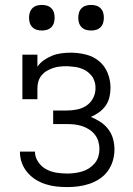

<svg xmlns="http://www.w3.org/2000/svg" viewBox="-20 -752 540 780"><path d="M253 8Q230 8 208 5.5Q186 3 164.5 -4Q143 -11 124 -23Q105 -35 90.5 -52.5Q76 -70 68.5 -91Q61 -112 61 -135Q61 -135 61 -135.5Q61 -136 61 -136H122Q122 -136 122 -136Q122 -136 122 -136Q122 -114 135 -94.5Q148 -75 167.5 -64.5Q187 -54 209 -50.5Q231 -47 253 -47Q268 -47 283.5 -49Q299 -51 314 -55.5Q329 -60 342 -68.5Q355 -77 365 -89Q375 -101 379.5 -116Q384 -131 384 -147Q384 -162 379.5 -177.5Q375 -193 365 -205.5Q355 -218 341.5 -226.5Q328 -235 312.5 -240Q297 -245 281.5 -246.5Q266 -248 250 -248H196V-303H250Q271 -303 292 -307Q313 -311 330.5 -322.5Q348 -334 358 -353Q368 -372 368 -393Q368 -401 367.5 -405Q367 -409 366 -414Q365 -419 363 -424Q361 -429 359 -433.5Q357 -438 353.5 -442.5Q350 -447 346.5 -450.5Q343 -454 339 -457.5Q335 -461 330.5 -464Q326 -467 321.5 -469Q317 -471 312 -473Q307 -475 302 -476.5Q297 -478 292 -479Q287 -480 281.5 -480.5Q276 -481 271 -481.5Q266 -482 260.5 -482.5Q255 -483 250 -483Q250 -483 250 -483Q250 -483 250 -483Q236 -483 222 -481.5Q208 -480 195 -475.5Q182 -471 170 -464Q158 -457 149 -446Q140 -435 136 -421.5Q132 -408 132 -394V-349H71V-530H132V-481Q143 -497 159 -508Q175 -519 192.5 -526Q210 -533 229.5 -535.5Q249 -538 268 -538Q298 -538 328.5 -530.5Q359 -523 382.5 -503.5Q406 -484 417.5 -455Q429 -426 429 -395Q429 -376 424.5 -357Q420 -338 409 -322.5Q398 -307 382 -295.5Q366 -284 349 -277Q369 -269 387.5 -257Q406 -245 419.5 -227.5Q433 -210 439 -188.5Q445 -167 445 -145Q445 -122 438.5 -99.5Q432 -77 418.5 -58Q405 -39 385.5 -26Q366 -13 344 -5.5Q322 2 299 5Q276 8 253 8ZM350 -628Q339 -628 329 -631Q319 -634 311.5 -641.5Q304 -649 301 -659Q298 -669 298 -680Q298 -691 301 -701Q304 -711 311.5 -718.5Q319 -726 329 -729Q339 -732 350 -732Q361 -732 371 -729Q381 -726 388.5 -718.5Q396 -711 399 -701Q402 -691 402 -680Q402 -669 399 -659Q396 -649 388.5 -641.5Q381 -634 371 -631Q361 -628 350 -628ZM150 -628Q139 -628 129 -631Q119 -634 111.5 -641.5Q104 -649 101 -659Q98 -669 98 -680Q98 -691 101 -701Q104 -711 111.5 -718.5Q119 -726 129 -729Q139 -732 150 -732Q161 -732 171 -729Q181 -726 188.5 -718.5Q196 -711 199 -701Q202 -691 202 -680Q202 -669 199 -659Q196 -649 188.5 -641.5Q181 -634 171 -631Q161 -628 150 -628Z"/></svg>

Font: Iosevka Slab Light
Style: Regular
Weight: 300
Monospace: yes
Designer: Belleve Invis
Foundry: Belleve Invis
Version: Version 11.1.0; ttfautohint (v1.8.3)